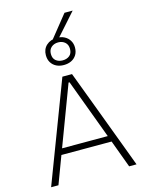

<svg xmlns="http://www.w3.org/2000/svg" viewBox="-160 -1226 994 1318"><g transform="rotate(-15 337.5 -566.5)"><path d="M34 0Q56 -58 80 -121.2Q104 -184.5 126 -242L219 -486.5Q244 -552 264.2 -605.5Q284.5 -659 305 -713H373.5Q394 -658.5 414 -605.5Q434 -552.5 459 -486L551 -240.5Q573 -181.5 596.5 -119.2Q620 -57 641 0H588.5Q564.5 -65.5 538.5 -135Q512.5 -204.5 490 -266.5L342.5 -663H335.5L187.5 -270Q163 -205.5 137 -135.8Q111 -66 86 0ZM144.5 -195.5 147 -238.5H531.5L533.5 -195.5ZM336.5 -787.5Q306.5 -787.5 283.5 -799Q260.5 -810.5 247 -832.2Q233.5 -854 233.5 -884.5Q233.5 -927.5 262.5 -954Q291.5 -980.5 337.5 -980.5Q367.5 -980.5 390.8 -968.2Q414 -956 427.2 -934.2Q440.5 -912.5 440.5 -884.5Q440.5 -854 427 -832.2Q413.5 -810.5 390.2 -799Q367 -787.5 336.5 -787.5ZM336.5 -820.5Q366 -820.5 385.5 -836.2Q405 -852 405 -884Q405 -914 385.8 -931Q366.5 -948 337.5 -948Q308 -948 288.5 -931Q269 -914 269 -884Q269 -852 288.5 -836.2Q308 -820.5 336.5 -820.5ZM290.5 -956Q326.5 -1001 362 -1045Q397.5 -1089 432.5 -1133H490.5Q464.5 -1103.5 438.2 -1074Q412 -1044.5 386 -1015.2Q360 -986 334 -957Z"/></g></svg>

Font: Commissioner Thin ExtraLight
Style: Regular
Weight: 250
Version: Version 1.000